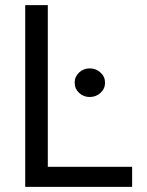

<svg xmlns="http://www.w3.org/2000/svg" viewBox="-20 -727 573 747"><path d="M78.1 -707H166V-78.1H494.1V0H78.1ZM270.5 -405.3Q270.5 -428.7 287.6 -444.8Q304.7 -460.9 329.1 -460.9Q353.5 -460.9 371.1 -444.8Q388.7 -428.7 388.7 -405.3Q388.7 -381.8 371.1 -365.7Q353.5 -349.6 329.1 -349.6Q304.7 -349.6 287.6 -365.7Q270.5 -381.8 270.5 -405.3Z"/></svg>

Font: Pretendard GOV
Style: Regular
Weight: 400
Designer: Base glyphs from Inter by Rasmus Andersson; Hangeul glyphs from Noto Sans CJK(Source Han Sans) by Jang Soo-young and Kan
Foundry: Kil Hyung-jin
Version: Version 1.309